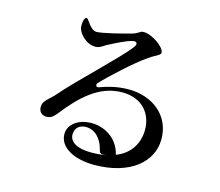

<svg xmlns="http://www.w3.org/2000/svg" viewBox="-109 -890 1217 1062"><g transform="rotate(15 500.0 -358.5)"><path d="M261 -742C267 -743 272 -737 280 -725C297 -701 315 -682 334 -682C370 -682 477 -710 531 -725C545 -729 556 -736 563 -740C564 -740 565 -741 566 -742C572 -746 577 -749 589 -749C637 -749 713 -695 713 -664C713 -654 701 -647 680 -636C669 -630 660 -625 645 -614C583 -572 459 -458 417 -412C410 -406 409 -400 411 -395C415 -384 427 -389 437 -393C471 -405 524 -421 591 -421C727 -421 838 -337 836 -198C835 -72 719 32 512 32C395 32 310 -16 310 -91C310 -147 366 -188 441 -188C510 -188 591 -148 614 -56C615 -55 615 -54 615 -53C615 -52 616 -50 616 -49C616 -47 606 -44 590 -42L570 -39C586 -42 600 -47 614 -52C614 -52 615 -52 615 -53C697 -85 734 -152 735 -226C736 -319 676 -396 561 -396C426 -396 331 -300 243 -188C222 -164 211 -157 186 -157C161 -158 142 -177 145 -206C146 -224 155 -238 182 -262C191 -270 196 -275 204 -283C253 -341 330 -417 397 -484C465 -553 528 -615 556 -653C578 -679 561 -689 546 -686C511 -680 449 -647 408 -626C409 -627 407 -626 406 -625C405 -625 392 -616 392 -616C381 -609 368 -601 351 -601C291 -601 249 -657 246 -686C245 -697 246 -708 248 -720C251 -734 256 -741 261 -742ZM354 -100C354 -57 399 -30 477 -30C494 -30 510 -31 526 -32C541 -33 556 -36 570 -39L550 -36C534 -34 525 -41 522 -57C506 -122 465 -159 416 -159C380 -159 354 -138 354 -100Z"/></g></svg>

Font: 寒蝉锦书宋Pro Soft
Style: Regular
Weight: 700
Designer: 寒蝉锦书宋{Warren} 思源宋体{Ryoko NISHIZUKA 西塚涼子 (kana & ideographs); Frank Grießhammer (Latin, Greek & Cyrillic); Wenlong ZHANG 
Foundry: Adobe & ChillType
Version: Version 2.000;Glyphs 3.1.1 (3135)